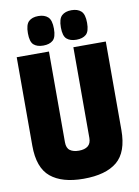

<svg xmlns="http://www.w3.org/2000/svg" viewBox="-98 -963 751 1038"><g transform="rotate(-10 277.5 -444.5)"><path d="M33 -214V-700H210V-202Q210 -170 228 -157Q246 -144 277 -144Q309 -144 326.5 -158Q344 -172 344 -202V-700H522V-214Q522 -93 460 -41.5Q398 10 276 10Q158 10 95.5 -41.5Q33 -93 33 -214ZM368 -737Q334 -737 315 -753.5Q296 -770 296 -817Q296 -864 315 -881.5Q334 -899 368 -899Q402 -899 421 -881.5Q440 -864 440 -817Q440 -770 421 -753.5Q402 -737 368 -737ZM186 -737Q152 -737 133.5 -753.5Q115 -770 115 -817Q115 -864 133.5 -881.5Q152 -899 186 -899Q220 -899 239 -881.5Q258 -864 258 -817Q258 -770 239 -753.5Q220 -737 186 -737Z"/></g></svg>

Font: Georama SemiCondensed ExtraBold
Style: Regular
Weight: 800
Width: 4
Designer: Jean-Baptiste Levee
Foundry: Production Type
Version: Version 1.000